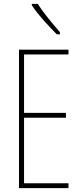

<svg xmlns="http://www.w3.org/2000/svg" viewBox="-20 -970 421 990"><path d="M175 -950H144V-943C177 -892 235 -831 273 -793H289V-804C250 -850 210 -895 175 -950ZM333 0V-25H104V-363H320V-388H104V-689H333V-714H78V0Z"/></svg>

Font: Noto Sans Oriya ExtCond Thin
Style: Regular
Weight: 100
Width: 2
Designer: Amélie Bonet and Sol Matas
Foundry: Google LLC
Version: Version 2.006